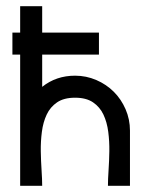

<svg xmlns="http://www.w3.org/2000/svg" viewBox="-20 -599 459 619"><path d="M222 -355Q258 -355 290.5 -341Q323 -327 347 -303Q371 -279 385 -246.5Q399 -214 399 -178V0H328Q328 -21 330 -50.5Q332 -80 332.5 -111.5Q333 -143 329 -174Q325 -205 313.5 -229.5Q302 -254 280 -269Q258 -284 222 -284Q186 -284 164 -269Q142 -254 130.5 -229.5Q119 -205 115 -174Q111 -143 111.5 -111.5Q112 -80 114 -50.5Q116 -21 116 0H45V-579H116V-319Q161 -355 222 -355ZM299 -494V-423H20V-494H299Z"/></svg>

Font: Googee
Style: Regular
Weight: 400
Designer: Peter Wiegel
Foundry: CATFonts Peter Wiegel
Version: 1.000